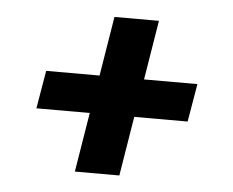

<svg xmlns="http://www.w3.org/2000/svg" viewBox="-38 -577 575 473"><g transform="rotate(5 250.0 -340.0)"><path d="M163 -146 187 -293H55L71 -387H203L227 -534H337L313 -387H445L429 -293H297L273 -146Z"/></g></svg>

Font: Iosevka Curly Slab
Style: Bold Italic
Weight: 700
Italic angle: -9°
Monospace: yes
Designer: Belleve Invis
Foundry: Belleve Invis
Version: Version 22.1.2; ttfautohint (v1.8.4)